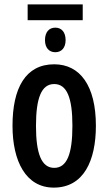

<svg xmlns="http://www.w3.org/2000/svg" viewBox="-20 -845 494 875"><path d="M357 -825H106V-753H357ZM232 -719C203 -719 185 -698 185 -662C185 -628 203 -607 232 -607C261 -607 279 -628 279 -662C279 -698 261 -719 232 -719ZM417 -272C417 -454 345 -552 227 -552C96 -552 37 -443 37 -272C37 -110 98 10 225 10C361 10 417 -112 417 -272ZM144 -271C144 -399 169 -462 227 -462C285 -462 310 -399 310 -272C310 -143 285 -80 227 -80C169 -80 144 -145 144 -271Z"/></svg>

Font: Noto Sans Display Condensed Medium
Style: Regular
Weight: 500
Width: 3
Designer: Monotype Design Team
Foundry: Monotype Imaging Inc.
Version: Version 1.900